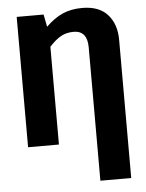

<svg xmlns="http://www.w3.org/2000/svg" viewBox="-61 -758 775 1017"><g transform="rotate(-5 327.0 -250.0)"><path d="M415 -710Q504 -710 549.5 -659Q595 -608 595 -525V210H431V-499Q431 -588 358 -588Q320 -588 291 -572Q262 -556 229 -520V0H65V-693H208L221 -627Q265 -670 310 -690Q355 -710 415 -710Z"/></g></svg>

Font: FiraGO
Style: Bold
Weight: 700
Designer: bBox Type
Foundry: bBox Type GmbH
Version: Version 1.001;PS 001.001;hotconv 1.0.88;makeotf.lib2.5.64775